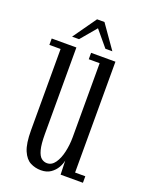

<svg xmlns="http://www.w3.org/2000/svg" viewBox="-130 -729 611 804"><g transform="rotate(20 175.0 -327.0)"><path d="M155 11Q129.5 11 107.8 -0.2Q86 -11.5 72.8 -42.2Q59.5 -73 59.5 -132.5V-494.5H9.5V-523H119.5V-137.5Q119.5 -92 126 -67.8Q132.5 -43.5 143.8 -34.5Q155 -25.5 169 -25.5Q190 -25.5 204.5 -46Q219 -66.5 226.2 -98.5Q233.5 -130.5 233.5 -165V-494.5H185V-523H293.5V-29H339V0H239.5L237.5 -62.5Q235 -47 225.2 -30Q215.5 -13 198.2 -1Q181 11 155 11ZM87 -559.5 160.5 -663.5H193.5L266.5 -559.5H235.5L177 -629.5L118 -559.5Z"/></g></svg>

Font: Imbue 24pt Light
Style: Regular
Weight: 300
Designer: Tyler Finck
Foundry: Etcetera Type Company
Version: Version 1.102